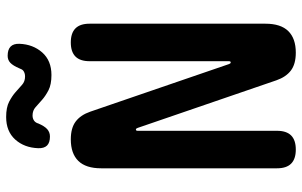

<svg xmlns="http://www.w3.org/2000/svg" viewBox="-203 -793 1006 640"><g transform="rotate(-90 300.0 -473.0)"><path d="M59 -638.9Q59 -689.8 83.6 -714.9Q108.2 -740 155.4 -740Q193.5 -740 215.1 -723.6Q236.6 -707.3 247.7 -675.3L406.3 -213Q407.3 -210 408.6 -208.5Q410 -207 412 -207Q414 -207 415 -208.5Q416 -210 416 -213V-677.5Q416 -708.9 431.5 -724.4Q447.1 -740 478.5 -740Q509.9 -740 525.5 -724.4Q541 -708.9 541 -677.5V-91.1Q541 -40.2 516.4 -15.1Q491.8 10 444.6 10Q406.5 10 384.9 -6.4Q363.4 -22.7 352.3 -54.7L193.7 -517Q192.7 -520 191.4 -521.5Q190 -523 188 -523Q186 -523 185 -521.5Q184 -520 184 -517V-52.5Q184 -21.1 168.5 -5.6Q152.9 10 121.5 10Q90.1 10 74.5 -5.6Q59 -21.1 59 -52.5ZM208.5 -848.5Q199.5 -827.3 189.2 -818.4Q178.9 -809.5 165 -809.5Q144.5 -809.5 134.9 -819.2Q125.3 -829 126 -848.8Q127.7 -895 154.9 -925.3Q182.1 -955.5 230 -955.5Q261.7 -955.5 280.9 -945.6Q300.1 -935.6 313.1 -924Q326.1 -912.4 337.3 -902.5Q348.4 -892.5 365 -892.5Q371.2 -892.5 376 -894.1Q380.8 -895.7 383.9 -898.1Q387.1 -900.5 388.9 -904.1Q390.8 -907.6 392.2 -911.5Q401.2 -932.7 410.7 -941.6Q420.1 -950.5 434 -950.5Q454.5 -950.5 464.6 -940.8Q474.7 -931 474 -911.2Q472.3 -866 445.1 -835.2Q417.9 -804.5 370 -804.5Q338.3 -804.5 319.1 -814.4Q299.9 -824.4 286.9 -836Q273.9 -847.6 262.7 -857.5Q251.6 -867.5 235 -867.5Q229.1 -867.5 224.7 -865.9Q220.2 -864.3 217.1 -861.9Q213.9 -859.5 211.7 -855.9Q209.5 -852.4 208.5 -848.5Z"/></g></svg>

Font: Maple Mono
Style: Regular
Weight: 400
Monospace: yes
Designer: subframe7536
Version: Version 7.300